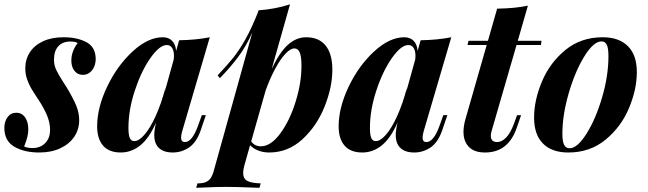

<svg xmlns="http://www.w3.org/2000/svg" viewBox="-40 -707 3063 908"><path d="M113.3 -6.8Q150.4 -6.8 173.6 -30Q196.8 -53.2 196.8 -93.3Q196.8 -125 183.1 -159.4Q169.4 -193.8 141.6 -235.8Q118.2 -271 107.2 -289.8Q96.2 -308.6 87.9 -332.8Q79.6 -356.9 79.6 -383.8Q79.6 -426.3 101.3 -459.7Q123 -493.2 163.8 -512Q204.6 -530.8 260.7 -530.8Q325.7 -530.8 369.1 -507.3Q412.6 -483.9 412.6 -427.2Q412.6 -410.2 405.8 -392.8Q398.9 -375.5 385 -364.3Q371.1 -353 351.6 -353Q327.1 -353 312.3 -371.8Q297.4 -390.6 297.4 -420.4Q297.4 -444.8 306.2 -466.6Q314.9 -488.3 327.6 -503.4Q315.4 -510.7 293 -510.7Q256.3 -510.7 235.8 -488.3Q215.3 -465.8 215.3 -424.8Q215.3 -398.9 226.1 -376Q236.8 -353 260.7 -316.4L274.9 -294.4Q306.6 -241.7 320.6 -207.3Q334.5 -172.9 334.5 -138.7Q334.5 -95.2 311.3 -60.5Q288.1 -25.9 245.4 -5.9Q202.6 14.2 145.5 14.2Q74.2 14.2 27.3 -13.4Q-19.5 -41 -19.5 -102.5Q-19.5 -131.8 -4.4 -152.8Q10.7 -173.8 37.1 -173.8Q63.5 -173.8 78.6 -152.1Q93.8 -130.4 93.8 -95.7Q93.8 -76.7 89.4 -59.8Q85 -43 80.3 -30.8Q75.7 -18.6 74.2 -14.2Q90.3 -6.8 113.3 -6.8Z M933.6 -162.6 908.7 -89.4Q888.7 -32.7 853.5 -9.3Q818.4 14.2 776.9 14.2Q724.6 14.2 702.6 -17.6Q689.5 -37.1 689.5 -67.9Q689.5 -91.8 698.2 -127.9Q665 -52.7 623.3 -19.3Q581.5 14.2 531.2 14.2Q475.6 14.2 447.5 -18.3Q419.4 -50.8 419.4 -109.4Q419.4 -198.2 467 -297.6Q514.6 -397 587.4 -463.9Q660.2 -530.8 730 -530.8Q756.8 -530.8 773.4 -514.6Q790 -498.5 793 -466.3L807.1 -516.6Q889.2 -518.1 952.1 -530.8L821.3 -85.4Q816.4 -67.4 816.4 -56.6Q816.4 -35.2 834.5 -35.2Q869.1 -35.2 897 -113.8L914.6 -162.6ZM782.7 -442.4Q782.7 -466.8 773.9 -480.5Q765.1 -494.1 749 -494.1Q714.8 -494.1 671.6 -432.9Q628.4 -371.6 597.9 -279.5Q567.4 -187.5 567.4 -102.1Q567.4 -68.4 574 -54Q580.6 -39.6 595.2 -39.6Q616.7 -39.6 643.3 -70.1Q669.9 -100.6 696.3 -158.4Q722.7 -216.3 743.2 -294.9L738.3 -270L781.7 -426.3Q782.7 -437 782.7 -442.4Z M1531.7 -377Q1531.7 -294.9 1495.1 -203.1Q1458.5 -111.3 1390.4 -48.6Q1322.3 14.2 1232.9 14.2Q1205.1 14.2 1181.2 4.9Q1157.2 -4.4 1142.6 -20.5L1115.7 75.2Q1109.9 96.2 1109.9 110.8Q1109.9 138.2 1130.1 148.7Q1150.4 159.2 1192.9 160.2L1187 181.2L1157.2 180.2Q1077.6 176.8 1028.8 176.8Q984.4 176.8 912.6 180.2Q893.1 181.2 887.7 181.2L894 160.2Q918.5 160.2 932.9 154.3Q947.3 148.4 956.3 135.3Q965.3 122.1 971.7 98.1L1153.3 -553.7Q1125.5 -490.7 1088.6 -440.9Q1051.8 -391.1 1000 -337.4L989.3 -350.6Q1033.2 -397 1062.5 -433.3Q1091.8 -469.7 1121.3 -522.5Q1150.9 -575.2 1180.7 -650.9L1182.6 -658.2Q1263.2 -664.1 1331.5 -686.5L1245.1 -381.3Q1281.7 -459 1321.3 -494.9Q1360.8 -530.8 1407.7 -530.8Q1468.3 -530.8 1500 -491.5Q1531.7 -452.1 1531.7 -377ZM1385.7 -394.5Q1385.7 -441.4 1377.2 -459.7Q1368.7 -478 1352.5 -478Q1333 -478 1309.1 -452.1Q1285.2 -426.3 1261 -381.1Q1236.8 -335.9 1216.3 -279.3L1147.9 -38.1Q1165 -15.1 1193.4 -15.1Q1240.7 -15.1 1285.4 -75.7Q1330.1 -136.2 1357.9 -225.6Q1385.7 -314.9 1385.7 -394.5Z M2075.7 -162.6 2050.8 -89.4Q2030.8 -32.7 1995.6 -9.3Q1960.4 14.2 1918.9 14.2Q1866.7 14.2 1844.7 -17.6Q1831.5 -37.1 1831.5 -67.9Q1831.5 -91.8 1840.3 -127.9Q1807.1 -52.7 1765.4 -19.3Q1723.6 14.2 1673.3 14.2Q1617.7 14.2 1589.6 -18.3Q1561.5 -50.8 1561.5 -109.4Q1561.5 -198.2 1609.1 -297.6Q1656.7 -397 1729.5 -463.9Q1802.2 -530.8 1872.1 -530.8Q1898.9 -530.8 1915.5 -514.6Q1932.1 -498.5 1935.1 -466.3L1949.2 -516.6Q2031.2 -518.1 2094.2 -530.8L1963.4 -85.4Q1958.5 -67.4 1958.5 -56.6Q1958.5 -35.2 1976.6 -35.2Q2011.2 -35.2 2039.1 -113.8L2056.6 -162.6ZM1924.8 -442.4Q1924.8 -466.8 1916 -480.5Q1907.2 -494.1 1891.1 -494.1Q1856.9 -494.1 1813.7 -432.9Q1770.5 -371.6 1740 -279.5Q1709.5 -187.5 1709.5 -102.1Q1709.5 -68.4 1716.1 -54Q1722.7 -39.6 1737.3 -39.6Q1758.8 -39.6 1785.4 -70.1Q1812 -100.6 1838.4 -158.4Q1864.7 -216.3 1885.3 -294.9L1880.4 -270L1923.8 -426.3Q1924.8 -437 1924.8 -442.4Z M2281.2 -64.9Q2281.2 -35.2 2311 -35.2Q2333 -35.2 2353.5 -56.4Q2374 -77.6 2390.1 -120.6L2405.3 -162.1H2424.3L2404.3 -104Q2364.3 14.2 2253.9 14.2Q2203.1 14.2 2177.5 -12.2Q2151.9 -38.6 2151.9 -83.5Q2151.9 -111.3 2161.6 -145L2261.7 -494.1H2170.9L2175.8 -514.2H2267.6L2311 -666Q2397 -667.5 2456.5 -680.2L2408.7 -514.2H2521L2518.1 -494.1H2402.8L2284.2 -85Q2281.2 -74.2 2281.2 -64.9Z M2810.1 -530.8Q2887.7 -530.8 2929.7 -488.5Q2971.7 -446.3 2971.7 -366.2Q2971.7 -283.7 2934.3 -195.1Q2897 -106.4 2823.5 -46.1Q2750 14.2 2647.5 14.2Q2569.8 14.2 2527.8 -28.1Q2485.8 -70.3 2485.8 -150.9Q2485.8 -233.4 2523.2 -322Q2560.5 -410.6 2634 -470.7Q2707.5 -530.8 2810.1 -530.8ZM2619.6 -74.2Q2619.6 -38.1 2627.9 -22Q2636.2 -5.9 2653.8 -5.9Q2690.4 -5.9 2733.9 -75Q2777.3 -144 2807.4 -246.3Q2837.4 -348.6 2837.4 -441.4Q2837.4 -480.5 2829.3 -495.8Q2821.3 -511.2 2804.7 -511.2Q2767.1 -511.2 2723.4 -440.4Q2679.7 -369.6 2649.7 -266.4Q2619.6 -163.1 2619.6 -74.2Z"/></svg>

Font: TypoPRO Playfair Display
Style: Bold Italic
Weight: 700
Italic angle: -14.9847°
Designer: Claus Eggers Sørensen
Foundry: Claus Eggers Sørensen
Version: Version 1.004;PS 001.004;hotconv 1.0.70;makeotf.lib2.5.58329